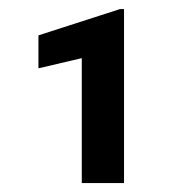

<svg xmlns="http://www.w3.org/2000/svg" viewBox="-20 -730 411 424"><path d="M253.9 -710V-325.7H160.6V-601.6L64.9 -579.1V-651.9L245.1 -710Z"/></svg>

Font: Vazirmatn RD FD SemiBold
Style: Regular
Weight: 600
Designer: Saber Rastikerdar
Foundry: Saber Rastikerdar
Version: Version 33.003